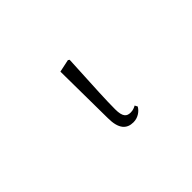

<svg xmlns="http://www.w3.org/2000/svg" viewBox="-72 -828 1145 1145"><g transform="rotate(-45 500.0 -255.5)"><path d="M548 14C588 14 619 -11 632 -35L623 -52C610 -45 597 -39 577 -39C545 -39 525 -54 525 -118C525 -196 530 -283 542 -519L533 -525L453 -508L457 -112C457 -20 492 14 548 14Z"/></g></svg>

Font: Harano Aji Mincho
Style: Regular
Weight: 400
Foundry: Masamichi Hosoda
Version: HaranoAjiMincho-Regular version 20230610;ttx 4.39.4